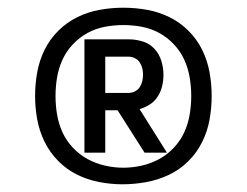

<svg xmlns="http://www.w3.org/2000/svg" viewBox="-20 -910 640 498"><path d="M297 -432Q267 -432 236.5 -438Q206 -444 179 -457.5Q152 -471 130.5 -493Q109 -515 95.5 -542.5Q82 -570 76.5 -600.5Q71 -631 71 -661Q71 -692 76.5 -722.5Q82 -753 95.5 -780.5Q109 -808 131 -830Q153 -852 180.5 -865.5Q208 -879 238.5 -884.5Q269 -890 300 -890Q331 -890 361.5 -884.5Q392 -879 419.5 -865.5Q447 -852 469 -830Q491 -808 504.5 -780.5Q518 -753 523.5 -722.5Q529 -692 529 -661Q529 -630 523.5 -599.5Q518 -569 504 -541Q490 -513 467.5 -491Q445 -469 417 -456Q389 -443 358.5 -437.5Q328 -432 297 -432ZM300 -475Q324 -475 348 -480.5Q372 -486 393 -497.5Q414 -509 431 -527Q448 -545 458 -567Q468 -589 472 -613Q476 -637 476 -661Q476 -685 472 -709Q468 -733 458 -755Q448 -777 431 -795Q414 -813 393 -824.5Q372 -836 348 -840.5Q324 -845 300 -845Q276 -845 252 -840.5Q228 -836 207 -824.5Q186 -813 169 -795Q152 -777 142 -755Q132 -733 128 -709Q124 -685 124 -661Q124 -637 128 -613Q132 -589 142 -567Q152 -545 169 -527Q186 -509 207 -497.5Q228 -486 252 -480.5Q276 -475 300 -475ZM199 -514V-808H314Q332 -808 350 -802.5Q368 -797 380.5 -783.5Q393 -770 398.5 -752Q404 -734 404 -716Q404 -701 400.5 -686.5Q397 -672 389 -659.5Q381 -647 368.5 -639Q356 -631 342 -627L413 -514H355L285 -624H253V-514ZM253 -669H314Q322 -669 330 -673Q338 -677 342.5 -684Q347 -691 349 -699.5Q351 -708 351 -716Q351 -725 349 -733Q347 -741 342.5 -748Q338 -755 330 -759Q322 -763 314 -763H253Z"/></svg>

Font: Iosevka Custom Extended
Style: Bold
Weight: 700
Width: 7
Monospace: yes
Designer: Belleve Invis
Foundry: Belleve Invis
Version: Version 11.2.4; ttfautohint (v1.8.4)